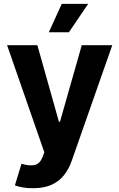

<svg xmlns="http://www.w3.org/2000/svg" viewBox="-20 -783 626 1007"><path d="M153.7 204.1Q124.9 204.6 99.8 200.1Q74.7 195.7 58.2 189.1L92.6 76L97.7 77.3Q135.5 88.3 162.6 82.1Q189.7 76 203.9 38.9L212.5 15.8L17.2 -545.9H176L288.9 -144.9H294.7L408.8 -545.9H568.8L356.6 59.2Q341.6 103.1 315.6 135.8Q289.6 168.5 249.9 186.3Q210.3 204.1 153.7 204.1ZM236.1 -613.7 303.9 -762.7H442.6L341.2 -613.7Z"/></svg>

Font: Inter V
Style: 
Weight: 400
Designer: Rasmus Andersson
Foundry: rsms
Version: Version 4.000;git-a3f224843